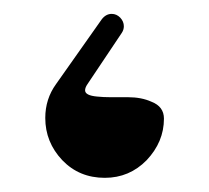

<svg xmlns="http://www.w3.org/2000/svg" viewBox="-20 -251 295 271"><path d="M123.5 -223.6Q129.4 -231.4 137.7 -231.4Q144.5 -231.4 149.7 -226.1Q154.8 -220.7 154.8 -213.9Q154.8 -209 151.9 -204.6L103.5 -132.3Q100.1 -127.4 100.1 -123.5Q100.1 -116.2 117.2 -114.7Q126 -113.8 135.7 -113.8H160.6Q179.7 -113.8 193.8 -107.4Q211.4 -100.6 211.4 -83.5Q211.4 -50.8 187 -24.9Q162.6 0 127.9 0Q91.8 0 67.9 -24.9Q43.9 -50.3 43.9 -84.5Q43.9 -111.3 59.1 -132.3Z"/></svg>

Font: DimaKhabar
Style: Bold
Weight: 700
Width: 6
Designer: R.Balvardi
Foundry: Dima Software Group
Version: Version 1.00;November 30, 2018;FontCreator 11.5.0.2427 64-bi